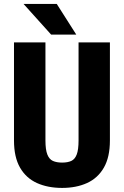

<svg xmlns="http://www.w3.org/2000/svg" viewBox="-20 -921 614 951"><path d="M369.1 -710.9H524.4V-225.1Q524.4 -142.6 494.4 -90.6Q464.4 -38.6 411.1 -14.4Q357.9 9.8 287.6 9.8Q216.8 9.8 163.1 -14.4Q109.4 -38.6 79.3 -90.6Q49.3 -142.6 49.3 -225.1V-710.9H205.1V-225.1Q205.1 -179.7 214.4 -156Q223.6 -132.3 241.9 -124Q260.3 -115.7 287.6 -115.7Q315.4 -115.7 333.3 -124Q351.1 -132.3 360.1 -156Q369.1 -179.7 369.1 -225.1ZM261.2 -901.4 357.9 -749.5H233.4L96.7 -901.4Z"/></svg>

Font: Roboto Condensed ExtraBold
Style: Regular
Weight: 800
Designer: Christian Robertson
Foundry: Google
Version: Version 3.008; 2023